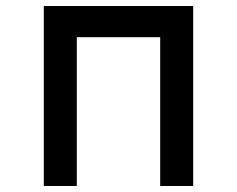

<svg xmlns="http://www.w3.org/2000/svg" viewBox="-20 -620 790 640"><path d="M126 -600H624V0H514V-496H236V0H126Z"/></svg>

Font: Martian Mono Custom sWd Rg
Style: Regular
Weight: 400
Width: 6
Monospace: yes
Designer: Alex Havermale
Foundry: Evil Martians
Version: Version 1.000